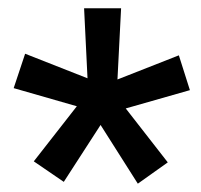

<svg xmlns="http://www.w3.org/2000/svg" viewBox="-20 -731 489 466"><path d="M62 -339.4 166.5 -473.1 13.2 -517.1 41 -600.6 192.4 -541 184.1 -710.9H273.9L265.1 -538.1L414.1 -596.7L440.9 -512.2L285.2 -467.8L387.2 -336.9L314.5 -285.2L224.1 -427.7L134.8 -289.6Z"/></svg>

Font: Vazirmatn FD SemiBold
Style: Regular
Weight: 600
Designer: Saber Rastikerdar
Foundry: Saber Rastikerdar
Version: Version 33.001